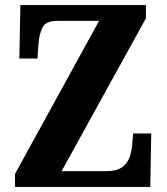

<svg xmlns="http://www.w3.org/2000/svg" viewBox="-20 -734 654 754"><path d="M39 0V-51L369 -652H204Q161 -652 147.5 -627Q134 -602 131 -560L127 -504H56L60 -714H553V-662L222 -62H398Q438 -62 459 -77Q480 -92 488.5 -115.5Q497 -139 499 -165L503 -210H574L570 0Z"/></svg>

Font: Noto Serif Lao Condensed ExtraBold
Style: Regular
Weight: 800
Width: 3
Designer: Monotype Design Team
Foundry: Monotype Imaging Inc.
Version: Version 2.003; ttfautohint (v1.8.4.7-5d5b)